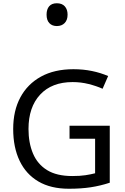

<svg xmlns="http://www.w3.org/2000/svg" viewBox="-20 -1149 768 1179"><path d="M407 -377H654V-27Q596 -8 537 1Q478 10 403 10Q292 10 216 -34.5Q140 -79 100.5 -161.5Q61 -244 61 -357Q61 -469 105 -551Q149 -633 231.5 -678.5Q314 -724 431 -724Q491 -724 544.5 -713Q598 -702 644 -682L610 -604Q572 -621 524.5 -633Q477 -645 426 -645Q298 -645 226.5 -568Q155 -491 155 -357Q155 -272 182.5 -206.5Q210 -141 269 -104.5Q328 -68 424 -68Q471 -68 504 -73Q537 -78 564 -85V-297H407ZM329 -989Q300 -989 283 -1007Q266 -1025 266 -1059Q266 -1092 282 -1110.5Q298 -1129 329 -1129Q361 -1129 378 -1110Q395 -1091 395 -1059Q395 -1026 377 -1007.5Q359 -989 329 -989Z"/></svg>

Font: Noto Sans Tifinagh APT
Style: Regular
Weight: 400
Designer: JamraPatel
Foundry: JamraPatel LLC
Version: Version 2.006; ttfautohint (v1.8.4.7-5d5b)